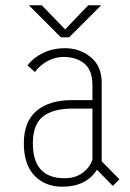

<svg xmlns="http://www.w3.org/2000/svg" viewBox="-20 -694 490 725"><path d="M362 -674 241 -553H210L89 -674H138L226 -583L313 -674ZM406 8 346 -53Q305.5 11 215 11Q150.5 11 110.2 -30.8Q70 -72.5 70 -153Q70 -234.5 117.8 -275.2Q165.5 -316 253 -316H329V-373Q329 -428.5 298.8 -453.8Q268.5 -479 220 -479Q186.5 -479 157 -462Q127.5 -445 112 -422L84 -447Q104.5 -475 141.8 -493.5Q179 -512 226 -512Q281 -512 322.5 -478.2Q364 -444.5 364 -381V-85L431 -17ZM224 -21Q264 -21 291.8 -41.2Q319.5 -61.5 329 -91.5V-284H254Q180.5 -284 142.2 -254Q104 -224 104 -153Q104 -21 224 -21Z"/></svg>

Font: League Mono Condensed Thin
Style: Regular
Weight: 100
Width: 1
Designer: Tyler Finck
Foundry: The League of Moveable Type / Tyler Finck
Version: Version 2.210